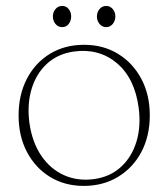

<svg xmlns="http://www.w3.org/2000/svg" viewBox="-20 -600 552 630"><path d="M256 -453Q318.5 -453 367 -423.5Q415.5 -394 443.5 -341.8Q471.5 -289.5 471.5 -221.5Q471.5 -153.5 443.8 -101.2Q416 -49 367 -19.5Q318 10 255 10Q192.5 10 144.2 -19.5Q96 -49 68.5 -101.2Q41 -153.5 41 -221Q41 -289 68.2 -341.5Q95.5 -394 144 -423.5Q192.5 -453 256 -453ZM289.5 -12.5Q342 -20 377.2 -52.5Q412.5 -85 427.8 -135.5Q443 -186 435 -246.5Q422 -343.5 363.5 -392.8Q305 -442 223 -431Q169.5 -423.5 134 -390.8Q98.5 -358 83.5 -307.5Q68.5 -257 76.5 -197Q85.5 -133 115.5 -89Q145.5 -45 190.5 -25Q235.5 -5 289.5 -12.5ZM184 -511Q170.5 -511 162 -521.5Q153.5 -532 153.5 -546Q153.5 -560 162 -570.2Q170.5 -580.5 184 -580.5Q197.5 -580.5 205.5 -570.2Q213.5 -560 213.5 -546Q213.5 -532 205.5 -521.5Q197.5 -511 184 -511ZM328.5 -511Q315 -511 306.5 -521.5Q298 -532 298 -546Q298 -560 306.5 -570.2Q315 -580.5 328.5 -580.5Q341.5 -580.5 350 -570.2Q358.5 -560 358.5 -546Q358.5 -532 350 -521.5Q341.5 -511 328.5 -511Z"/></svg>

Font: Fraunces 72pt Soft Thin
Style: Regular
Weight: 100
Version: Version 1.000;[b76b70a41]